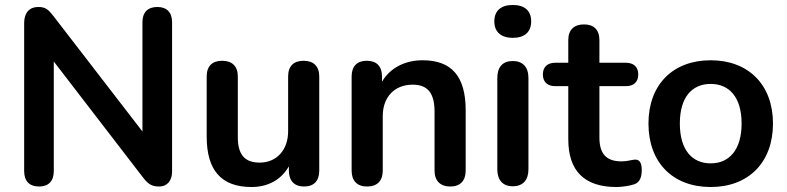

<svg xmlns="http://www.w3.org/2000/svg" viewBox="-20 -741 3162 771"><path d="M137 8C175 8 196 -14 196 -54V-494L553 -30C574 -3 588 8 619 8C651 8 671 -15 671 -52V-652C671 -691 650 -713 612 -713C573 -713 552 -691 552 -652V-213L195 -676C174 -703 163 -713 133 -713C99 -713 77 -690 77 -649V-54C77 -14 98 8 137 8Z M990 10C1056 10 1109 -19 1140 -73V-56C1140 -15 1162 8 1201 8C1241 8 1262 -15 1262 -56V-434C1262 -475 1239 -497 1199 -497C1159 -497 1137 -475 1137 -434V-214C1137 -138 1090 -88 1023 -88C962 -88 935 -121 935 -190V-434C935 -475 912 -497 872 -497C832 -497 810 -475 810 -434V-192C810 -58 868 10 990 10Z M1454 8C1495 8 1517 -15 1517 -56V-275C1517 -351 1564 -401 1637 -401C1697 -401 1725 -368 1725 -292V-56C1725 -15 1748 8 1788 8C1828 8 1850 -15 1850 -56V-298C1850 -434 1794 -499 1677 -499C1607 -499 1547 -469 1514 -413V-434C1514 -475 1492 -497 1453 -497C1414 -497 1392 -475 1392 -434V-56C1392 -15 1414 8 1454 8Z M2039 -589C2087 -589 2113 -613 2113 -655C2113 -698 2087 -721 2039 -721C1992 -721 1965 -698 1965 -655C1965 -613 1992 -589 2039 -589ZM2039 7C2080 7 2102 -18 2102 -61V-428C2102 -472 2079 -496 2039 -496C1999 -496 1977 -472 1977 -428V-61C1977 -18 1999 7 2039 7Z M2456 10C2477 10 2510 5 2527 -1C2550 -9 2557 -31 2557 -58C2557 -92 2545 -101 2529 -100C2515 -99 2498 -93 2476 -93C2413 -93 2387 -125 2387 -189V-395H2493C2525 -395 2543 -412 2543 -442C2543 -472 2525 -489 2493 -489H2387V-580C2387 -621 2365 -643 2325 -643C2285 -643 2262 -621 2262 -580V-489H2210C2178 -489 2160 -472 2160 -442C2160 -412 2178 -395 2210 -395H2262V-182C2262 -56 2325 10 2456 10Z M2834 10C2985 10 3084 -88 3084 -245C3084 -401 2985 -499 2834 -499C2682 -499 2584 -401 2584 -245C2584 -88 2682 10 2834 10ZM2834 -85C2759 -85 2710 -139 2710 -245C2710 -351 2759 -404 2834 -404C2908 -404 2958 -351 2958 -245C2958 -139 2908 -85 2834 -85Z"/></svg>

Font: Nunito
Style: Bold
Weight: 700
Designer: Vernon Adams
Foundry: Vernon Adams
Version: Version 3.602